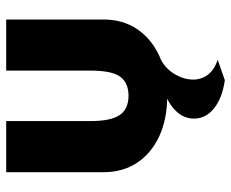

<svg xmlns="http://www.w3.org/2000/svg" viewBox="-83 -457 746 620"><g transform="rotate(-90 290.0 -147.0)"><path d="M209 -500V-228Q209 -162 228.5 -133.5Q248 -105 291 -105Q332 -105 352 -131.5Q372 -158 372 -228V-500H537V-185Q537 -124 506.5 -78Q476 -32 420.5 -6Q365 20 291 20Q215 20 159.5 -6Q104 -32 74 -78Q44 -124 44 -185V-500ZM341 206Q284 198 250.5 171.5Q217 145 217 106Q217 67 252.5 38Q288 9 356 -3L406 0Q376 17 359.5 46Q343 75 343 104Q343 130 358.5 151Q374 172 407 183Z"/></g></svg>

Font: Moderustic
Style: Bold
Weight: 700
Designer: Tural Alisoy
Foundry: TAFT Foundry
Version: Version 2.120